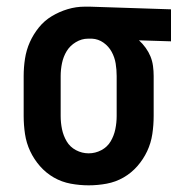

<svg xmlns="http://www.w3.org/2000/svg" viewBox="-20 -548 540 576"><path d="M246 8Q219 8 192 3Q165 -2 141.5 -15.5Q118 -29 100 -49.5Q82 -70 70.5 -94.5Q59 -119 55 -146Q51 -173 51 -200V-320Q51 -346 55 -372Q59 -398 69.5 -421.5Q80 -445 96.5 -465.5Q113 -486 135.5 -499.5Q158 -513 183 -520.5Q208 -528 234 -528H250L493 -520V-424L397 -427Q408 -417 417 -404.5Q426 -392 431.5 -378.5Q437 -365 439 -350Q441 -335 441 -320V-200Q441 -173 437 -146Q433 -119 421.5 -94.5Q410 -70 392 -49.5Q374 -29 350.5 -15.5Q327 -2 300 3Q273 8 246 8ZM246 -88Q266 -88 284 -97.5Q302 -107 312 -124Q322 -141 326 -160.5Q330 -180 330 -200V-320Q330 -339 327 -357.5Q324 -376 315 -392.5Q306 -409 290.5 -420Q275 -431 256 -432H244Q225 -432 207.5 -421.5Q190 -411 180 -394.5Q170 -378 166 -358.5Q162 -339 162 -320V-200Q162 -180 166 -160.5Q170 -141 180 -124Q190 -107 208 -97.5Q226 -88 246 -88Z"/></svg>

Font: Iosevka Fixed
Style: Bold
Weight: 700
Monospace: yes
Designer: Belleve Invis
Foundry: Belleve Invis
Version: Version 32.3.0